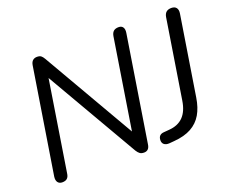

<svg xmlns="http://www.w3.org/2000/svg" viewBox="-117 -898 1296 1090"><g transform="rotate(-20 531.5 -352.5)"><path d="M87.8 6.9Q69.9 6.9 60.9 -5.2Q52 -17.3 54.9 -39.1L156.3 -676Q159.7 -695 169.9 -703.4Q180.1 -711.9 195.1 -711.9Q211.1 -711.9 219.4 -705.6Q227.6 -699.3 235.8 -685.2L574.1 -100.3H552.8L643.6 -673.6Q647 -693.5 657.9 -702.7Q668.8 -711.9 688.2 -711.9Q706.1 -711.9 714.1 -699.8Q722.1 -687.7 718.7 -666.3L617.8 -30Q615.4 -11.5 606.2 -2.3Q596.9 6.9 581.9 6.9Q565.9 6.9 556.5 0.1Q547 -6.7 538.3 -20.7L200 -604.7H220.8L130 -31.4Q127.6 -12 117.4 -2.5Q107.2 6.9 87.8 6.9ZM733.4 6.5Q713.4 7.5 702.4 -1.5Q691.5 -10.5 691.9 -27.6Q692.4 -44.6 701.2 -53.5Q710 -62.5 727.1 -63.5L759.1 -66.1Q813 -70.1 844.6 -102.2Q876.2 -134.3 885.8 -196.4L961.5 -673.1Q964.9 -693 976.1 -702.5Q987.3 -711.9 1006.7 -711.9Q1027 -711.9 1036.4 -699.8Q1045.9 -687.7 1042.5 -665.8L966.2 -185.9Q957.2 -127.6 933.6 -87.3Q909.9 -46.9 868.4 -24Q826.9 -1.1 764 3.9Z"/></g></svg>

Font: Nunito ExtraLight
Style: Italic
Weight: 200
Italic angle: -9°
Designer: Vernon Adams
Foundry: Vernon Adams
Version: Version 3.602